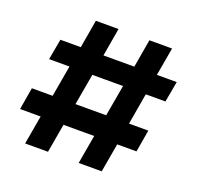

<svg xmlns="http://www.w3.org/2000/svg" viewBox="-123 -832 990 964"><g transform="rotate(20 372.0 -350.0)"><path d="M106.9 0 133.8 -153.8H23.9L43.9 -272H154.8L184.1 -439H75.2L95.2 -549.8H204.1L230 -700.2H351.1L325.2 -549.8H490.2L516.1 -700.2H637.2L610.8 -549.8H716.8L696.8 -439H591.8L563 -272H666L646 -153.8H543L516.1 0H393.1L419.9 -153.8H255.9L229 0ZM276.9 -272H440.9L470.2 -439H306.2Z"/></g></svg>

Font: SUSE
Style: Bold
Weight: 700
Designer: Rene Bieder
Foundry: SUSE
Version: Version 1.000